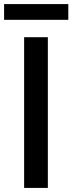

<svg xmlns="http://www.w3.org/2000/svg" viewBox="-21 -919 354 939"><path d="M97 0H213V-737H97ZM-1 -822H313V-899H-1Z"/></svg>

Font: Source Han Sans JP Medium
Style: Regular
Weight: 500
Designer: Ryoko NISHIZUKA 西塚涼子 (kana, bopomofo & ideographs); Paul D. Hunt (Latin, Greek & Cyrillic); Sandoll Communications 산돌커뮤니
Foundry: Adobe
Version: Version 2.002;hotconv 1.0.116;makeotfexe 2.5.65601